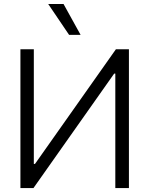

<svg xmlns="http://www.w3.org/2000/svg" viewBox="-20 -958 761 978"><path d="M152.3 -707V-123H158.2L570.3 -707H636.7V0H567.4V-583H561.5L150.4 0H84V-707ZM225.6 -937.5H303.7L390.6 -780.3H332Z"/></svg>

Font: Pretendard Std Light
Style: Regular
Weight: 300
Designer: Base glyphs from Inter by Rasmus Andersson; Hangeul glyphs from Noto Sans CJK(Source Han Sans) by Jang Soo-young and Kan
Foundry: Kil Hyung-jin
Version: Version 1.309